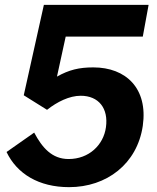

<svg xmlns="http://www.w3.org/2000/svg" viewBox="-20 -762 648 792"><path d="M265 10C420 10 546 -86 569 -243C591 -397 500 -484 365 -484C306 -484 265 -474 215 -446L251 -611H569L593 -742H161L78 -369L174 -309C216 -342 266 -367 313 -367C387 -367 428 -315 417 -237C407 -164 347 -106 263 -106C194 -106 154 -153 121 -215L7 -135C50 -45 140 10 265 10Z"/></svg>

Font: Cheyenne Sans
Style: Bold Italic
Weight: 700
Italic angle: -8.13011°
Designer: The Public Sans project authors (U.S. Web Design System), Libre Franklin designed by Pablo Impallari and Rodrigo Fuenzal
Foundry: The Cheyenne Sans Project Authors
Version: Version 2.007